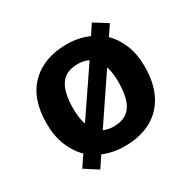

<svg xmlns="http://www.w3.org/2000/svg" viewBox="-143 -731 928 925"><g transform="rotate(-30 321.0 -269.0)"><path d="M594 -274Q594 -184 561 -120Q528 -56 466.5 -23Q405 10 319 10Q287 10 257 4Q227 -2 201 -13L160 48L87 1L128 -60Q90 -97 68.5 -150.5Q47 -204 47 -274Q47 -410 120.5 -483Q194 -556 322 -556Q356 -556 386.5 -549.5Q417 -543 443 -531L479 -586L553 -540L515 -484Q552 -448 573 -395.5Q594 -343 594 -274ZM194 -274Q194 -247 197 -223.5Q200 -200 207 -181L379 -434Q367 -440 352 -443.5Q337 -447 320 -447Q252 -447 223 -402.5Q194 -358 194 -274ZM447 -274Q447 -300 444 -322Q441 -344 435 -362L265 -110Q277 -105 291 -102Q305 -99 321 -99Q367 -99 395 -119.5Q423 -140 435 -179.5Q447 -219 447 -274Z"/></g></svg>

Font: Noto Sans Lao
Style: Bold
Weight: 700
Designer: Monotype Design Team
Foundry: Monotype Imaging Inc.
Version: Version 2.003